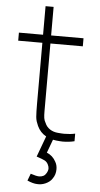

<svg xmlns="http://www.w3.org/2000/svg" viewBox="-63 -756 542 1045"><g transform="rotate(5 208.0 -233.5)"><path d="M186.5 -186.5V-148Q186.5 -125 188.5 -111.5Q190.5 -98 198 -85.5Q206.5 -64.5 225.5 -52Q244.5 -39.5 270 -37.5Q281.5 -36.5 290 -36Q298.5 -35.5 304 -35.5Q337 -35.5 363.5 -41.5V0Q333.5 7.5 299 7.5Q293.5 7.5 284.8 6.8Q276 6 264.5 5L246 2L219 75Q252 88.5 268.5 120Q279 137.5 279 160.5Q279 190 263.5 211.5Q257.5 221.5 248 229Q238.5 236.5 227.5 241.5Q216.5 246.5 204.5 248.8Q192.5 251 181 250Q158.5 249.5 127 235.5L141.5 197Q173 207.5 187.5 207.5Q215.5 207.5 227 186.5Q235.5 172.5 235.5 160.5Q235.5 150.5 230 139.5Q223.5 125.5 211 118.5Q205 115.5 193.8 111Q182.5 106.5 165.5 101L207.5 -12.5Q175 -30 158.5 -65.5Q153 -77.5 149.2 -89.5Q145.5 -101.5 144.5 -114Q143.5 -126.5 143 -144.5Q142.5 -162.5 142.5 -186.5V-518.5H10.5V-562.5H142.5V-718.5H186.5V-562.5H363.5V-518.5H186.5Z"/></g></svg>

Font: Russisch Sans ExtraLight
Style: Regular
Weight: 200
Width: 4
Designer: Michael Sharanda (font) & Cristiano Sobral (main changes)
Foundry: Michael Sharanda
Version: Version 2.00;September 8, 2020;FontCreator 13.0.0.2681 64-bi